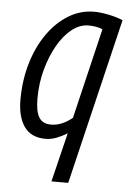

<svg xmlns="http://www.w3.org/2000/svg" viewBox="-52 -573 552 798"><g transform="rotate(5 224.0 -174.0)"><path d="M193 185 243 -20Q222 -7 199 2Q176 11 153 11Q92 11 63 -31Q34 -73 35 -148Q36 -228 57 -297.5Q78 -367 115.5 -420Q153 -473 202.5 -503Q252 -533 309 -533Q335 -533 369.5 -526Q404 -519 429 -508L263 185ZM171 -50Q215 -50 259 -86L349 -463Q336 -469 321.5 -471.5Q307 -474 290 -474Q254 -474 221 -448Q188 -422 162 -376.5Q136 -331 120.5 -273.5Q105 -216 105 -153Q105 -100 120 -75Q135 -50 171 -50Z"/></g></svg>

Font: Ubuntu Sans Condensed
Style: Italic
Weight: 400
Width: 3
Italic angle: -13.5°
Designer: Dalton Maag Ltd
Foundry: Dalton Maag Ltd
Version: Version 1.006; ttfautohint (v1.8.4.7-5d5b)